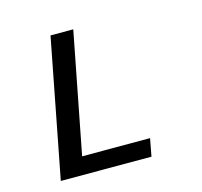

<svg xmlns="http://www.w3.org/2000/svg" viewBox="-85 -640 772 733"><g transform="rotate(-15 301.0 -273.5)"><path d="M174.3 -546.9H264.2L171.4 -69.8H439.9L426.8 0H68.4Z"/></g></svg>

Font: Hack
Style: Italic
Weight: 400
Italic angle: -11°
Monospace: yes
Designer: Christopher Simpkins
Foundry: Christopher Simpkins
Version: Version 2.019; ttfautohint (v1.4.1) -l 4 -r 80 -G 350 -x 0 -